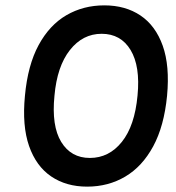

<svg xmlns="http://www.w3.org/2000/svg" viewBox="-20 -682 655 716"><path d="M304.9 14Q226.9 14 170.8 -24.1Q114.8 -62.1 88.4 -137.5Q62.1 -213 73 -324.9Q83.5 -439 124 -513.8Q164.6 -588.7 227.8 -625.4Q291 -662 369 -662Q447.6 -662 503.8 -624.3Q560 -586.6 586.8 -511.6Q613.5 -436.6 603 -324.9Q592 -211.5 551.3 -136.3Q510.6 -61.1 447.3 -23.6Q384 14 304.9 14ZM315.1 -93Q386.6 -93 434.5 -153Q482.5 -212.9 492.9 -326Q503.5 -434.9 467 -495.5Q430.5 -556 359 -556Q288.6 -556 240.7 -495.4Q192.8 -434.7 183.1 -324.9Q171.8 -212.5 208.3 -152.7Q244.8 -93 315.1 -93Z"/></svg>

Font: Karla
Style: Italic
Weight: 400
Italic angle: -8°
Designer: Jonathan Pinhorn
Version: Version 2.004;gftools[0.9.33]